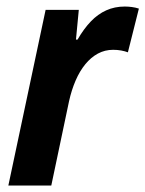

<svg xmlns="http://www.w3.org/2000/svg" viewBox="-20 -576 451 596"><path d="M5.9 0 121.6 -545.4H224.6L215.8 -453.1H220.7Q240.2 -486.8 262 -509.5Q283.7 -532.2 309.8 -543.9Q335.9 -555.7 367.2 -555.7Q377.9 -555.7 389.4 -554.2Q400.9 -552.7 411.1 -549.3L377 -413.6Q368.2 -417 356.4 -419.2Q344.7 -421.4 331.1 -421.4Q305.7 -421.4 283.9 -409.7Q262.2 -397.9 244.9 -376.7Q227.5 -355.5 214.8 -326.2Q202.1 -296.9 194.3 -261.7L139.2 0Z"/></svg>

Font: Open Sans SemiCondensed
Style: Bold Italic
Weight: 700
Width: 4
Italic angle: -12°
Designer: Monotype Design Team
Foundry: Monotype Imaging Inc.
Version: Version 3.003